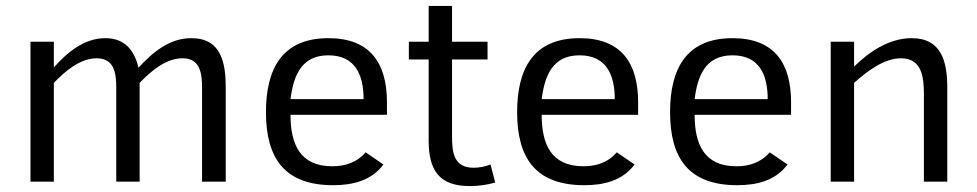

<svg xmlns="http://www.w3.org/2000/svg" viewBox="-20 -614 3301 649"><path d="M162 0V-334C200 -373 250 -417 307 -417C369 -417 373 -362 373 -314V0H452V-334C490 -373 540 -417 597 -417C659 -417 663 -362 663 -314V0H743V-319C743 -401 728 -485 627 -485C552 -485 496 -437 448 -385C434 -445 401 -485 336 -485C265 -485 207 -437 162 -386V-473H83V0Z M1106 12C1172 12 1235 -3 1276 -58L1216 -99C1186 -65 1148 -52 1103 -52C993 -52 962 -128 962 -226H1288V-268C1288 -401 1231 -485 1090 -485C932 -485 879 -379 879 -235C879 -79 942 12 1106 12ZM1090 -427C1182 -427 1209 -359 1209 -279H962C972 -357 998 -427 1090 -427Z M1429 -413V-139C1429 -40 1463 15 1568 15C1597 15 1626 11 1654 3L1638 -58C1620 -51 1600 -47 1581 -47C1513 -47 1508 -100 1508 -154V-413H1628V-473H1508V-594H1429V-473H1362V-413Z M1955 12C2021 12 2084 -3 2125 -58L2065 -99C2035 -65 1997 -52 1952 -52C1842 -52 1811 -128 1811 -226H2137V-268C2137 -401 2080 -485 1939 -485C1781 -485 1728 -379 1728 -235C1728 -79 1791 12 1955 12ZM1939 -427C2031 -427 2058 -359 2058 -279H1811C1821 -357 1847 -427 1939 -427Z M2472 12C2538 12 2601 -3 2642 -58L2582 -99C2552 -65 2514 -52 2469 -52C2359 -52 2328 -128 2328 -226H2654V-268C2654 -401 2597 -485 2456 -485C2298 -485 2245 -379 2245 -235C2245 -79 2308 12 2472 12ZM2456 -427C2548 -427 2575 -359 2575 -279H2328C2338 -357 2364 -427 2456 -427Z M2788 0H2867V-334C2910 -372 2967 -417 3026 -417C3098 -417 3103 -349 3103 -294V0H3182V-319C3182 -404 3163 -485 3062 -485C2986 -485 2919 -440 2867 -389V-473H2788Z"/></svg>

Font: Logix
Style: Regular
Weight: 400
Designer: Michael Lee Finney
Version: Version 1.06